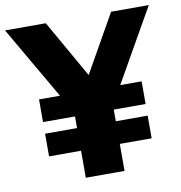

<svg xmlns="http://www.w3.org/2000/svg" viewBox="-112 -817 844 893"><g transform="rotate(-10 309.5 -370.0)"><path d="M70.5 -127.5V-234.5H221.5V-289.5H70.5V-396.5H169.5L-29.5 -740H163L317.5 -468L471.5 -740H649.5L454 -396.5H555V-289.5H404.5V-234.5H555V-127.5H404.5V0H221.5V-127.5Z"/></g></svg>

Font: Encode Sans SemiCondensed SemiCondensed ExtraBold
Style: Regular
Weight: 800
Width: 4
Designer: Multiple Designers
Foundry: Impallari Type
Version: Version 3.000; ttfautohint (v1.8.3) -l 8 -r 50 -G 200 -x 14 